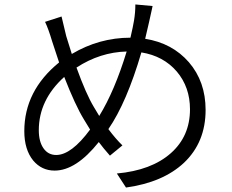

<svg xmlns="http://www.w3.org/2000/svg" viewBox="-20 -799 1040 861"><path d="M323 -496Q366 -377 401 -319L425 -279Q494 -391 548 -568Q429 -565 323 -496ZM256 -725Q264 -689 277 -637L302 -557Q425 -630 565 -630Q577 -682 581 -707Q587 -743 587 -779L664 -772Q666 -778 648 -698L631 -625Q752 -606 827 -520Q902 -433 902 -306Q902 -161 805 -69Q711 19 545 42L504 -21Q659 -35 746 -112Q832 -188 832 -309Q832 -408 773 -478Q713 -548 614 -564Q548 -339 466 -220Q499 -176 529 -147L473 -101Q443 -135 423 -162Q321 -34 225 -34Q167 -34 129 -79Q89 -128 89 -211Q89 -392 245 -519L214 -613Q197 -670 182 -701ZM356 -264Q318 -326 268 -454Q154 -351 154 -215Q154 -164 175 -134Q196 -104 232 -104Q300 -104 384 -218Z"/></svg>

Font: Source Han Sans CN Normal
Style: Regular
Weight: 350
Designer: Ryoko NISHIZUKA 西塚涼子 (kana, bopomofo & ideographs); Paul D. Hunt (Latin, Greek & Cyrillic); Sandoll Communications 산돌커뮤니
Foundry: Adobe
Version: Version 2.004;hotconv 1.0.118;makeotfexe 2.5.65603